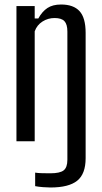

<svg xmlns="http://www.w3.org/2000/svg" viewBox="-20 -627 454 852"><path d="M204 205Q191 205 171 203.5Q151 202 136 199V139Q147 141 166 141.5Q185 142 203 142Q246 142 262.5 129Q279 116 279 82V-487Q279 -519 266 -533Q253 -547 222 -547Q193 -547 168.5 -531.5Q144 -516 134 -488V0H53V-600H134V-545H150Q167 -576 190.5 -591.5Q214 -607 251 -607Q306 -607 333 -577.5Q360 -548 360 -481V75Q360 145 322.5 175Q285 205 204 205Z"/></svg>

Font: Big Shoulders Text
Style: Regular
Weight: 400
Designer: Patric King
Foundry: XO Type Co
Version: Version 1.000; ttfautohint (v1.8.2)